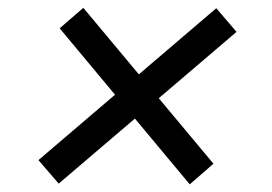

<svg xmlns="http://www.w3.org/2000/svg" viewBox="-20 -530 702 495"><path d="M469.2 -54.7 133.8 -457 194.8 -509.8 530.3 -107.9ZM131.3 -56.6 79.1 -117.2 537.6 -508.8 589.8 -447.8Z"/></svg>

Font: Inter Variable
Style: Italic
Weight: 400
Italic angle: -9.39999°
Designer: Rasmus Andersson
Foundry: rsms
Version: Version 4.001;git-9221beed3